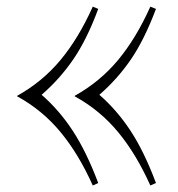

<svg xmlns="http://www.w3.org/2000/svg" viewBox="-20 -549 542 583"><path d="M106.4 -261.2Q160.2 -214.4 201.4 -151.1Q242.7 -87.9 278.3 6.8L261.7 14.2Q218.8 -81.5 163.8 -147.9Q108.9 -214.4 31.7 -256.8V-257.8Q108.9 -300.8 163.8 -366.9Q218.8 -433.1 261.7 -528.8L278.3 -522Q243.7 -428.7 202.6 -368.9Q161.6 -309.1 106.4 -261.2ZM281.7 -261.2Q335.4 -214.4 376.7 -151.4Q418 -88.4 453.6 6.8L436.5 14.2Q393.6 -81.5 338.6 -147.9Q283.7 -214.4 206.5 -256.8V-257.8Q283.7 -300.8 338.6 -366.9Q393.6 -433.1 436.5 -528.8L453.6 -522Q418.5 -428.7 377.7 -368.9Q336.9 -309.1 281.7 -261.2Z"/></svg>

Font: TypoPRO Playfair Display
Style: Regular
Weight: 400
Designer: Claus Eggers Sørensen
Foundry: Claus Eggers Sørensen
Version: Version 1.004;PS 001.004;hotconv 1.0.70;makeotf.lib2.5.58329